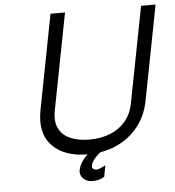

<svg xmlns="http://www.w3.org/2000/svg" viewBox="-56 -732 841 923"><g transform="rotate(-5 364.5 -270.5)"><path d="M342 9Q228 9 170 -52.5Q112 -114 134 -225L222 -680H292L202 -215Q192 -163 209 -128.5Q226 -94 265 -77.5Q304 -61 356 -61Q411 -61 455.5 -78.5Q500 -96 529.5 -130.5Q559 -165 569 -215L659 -680H729L641 -225Q627 -151 584.5 -98.5Q542 -46 480 -18.5Q418 9 342 9ZM353 139Q335 139 321 131Q307 123 300 109.5Q293 96 296 81Q301 57 317.5 34.5Q334 12 356 -3H414Q392 11 375.5 30Q359 49 357 63Q354 76 362 81Q370 86 377 86Q383 86 397 80.5Q411 75 421 68L411 123Q400 131 384.5 135Q369 139 353 139Z"/></g></svg>

Font: Teachers
Style: Italic
Weight: 400
Italic angle: -11°
Designer: Alfredo Marco Pradil, Chank Diesel
Version: Version 1.001